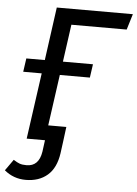

<svg xmlns="http://www.w3.org/2000/svg" viewBox="-90 -735 709 993"><g transform="rotate(5 264.5 -238.0)"><path d="M247 -607 220 -413H376L366 -343H210L173 -78H267L257 0L249 60Q238 137 194 175Q150 213 81 213Q18 213 -30 173L11 115Q29 127 43 132Q57 137 79 137Q143 137 155 60L163 0H68L116 -343H20L30 -413H126L164 -689H559L534 -607Z"/></g></svg>

Font: FiraGO
Style: Italic
Weight: 400
Italic angle: -8°
Designer: bBox Type GmbH
Foundry: bBox Type GmbH
Version: Version 1.001